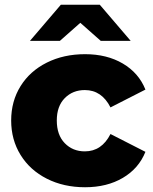

<svg xmlns="http://www.w3.org/2000/svg" viewBox="-20 -779 643 808"><path d="M27 -272Q27 -353 66.5 -416.5Q106 -480 177 -515.5Q248 -551 338 -551Q430 -551 497 -511.5Q564 -472 592 -402L445 -327Q408 -400 337 -400Q286 -400 252.5 -366Q219 -332 219 -272Q219 -211 252.5 -176.5Q286 -142 337 -142Q408 -142 445 -215L592 -140Q564 -70 497 -30.5Q430 9 338 9Q248 9 177 -27Q106 -63 66.5 -127Q27 -191 27 -272ZM404 -607 318 -683 232 -607H106L236 -759H400L530 -607Z"/></svg>

Font: Idrija
Style: Regular
Weight: 800
Designer: Julieta Ulanovsky
Foundry: Julieta Ulanovsky
Version: Version 7.200